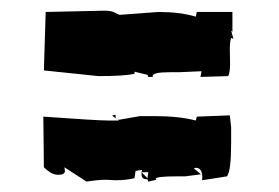

<svg xmlns="http://www.w3.org/2000/svg" viewBox="-20 -628 525 361"><path d="M165 -484.9 62.5 -495.6 65.9 -605.5 176.8 -607.9Q189.9 -607.9 196.5 -604Q203.1 -600.1 205.6 -600.1L277.8 -605.5Q318.8 -605.5 348.1 -596.7L350.1 -605.5H417V-568.4L414.6 -570.3L418.9 -555.2L414.6 -556.6Q412.1 -549.8 412.1 -535.6L412.6 -508.3Q412.6 -492.7 409.2 -484.9L356.9 -483.4L358.9 -494.1L315.9 -492.2H298.3Q267.1 -492.2 267.1 -484.9Q267.1 -483.9 267.6 -483.4H258.8L257.3 -487.3L232.9 -493.2V-489.3Q213.9 -484.9 165 -484.9ZM196.8 -289.1 179.7 -290Q165 -290 142.6 -286.6L101.1 -313.5L102.1 -306.6Q102.1 -299.3 89.4 -299.3Q76.7 -299.3 62.5 -313.5L61.5 -408.7Q163.1 -401.4 183.6 -401.4H203.6Q191.4 -409.7 190.9 -411.1L197.3 -412.1V-408.7Q197.3 -402.8 203.6 -402.8L243.2 -409.7H270.5Q316.4 -409.7 348.1 -401.4L350.1 -408.7L412.1 -411.1L414.6 -388.7V-360.4Q414.6 -305.7 406.7 -296.4L359.9 -289.1L360.4 -293.9Q360.4 -312.5 348.1 -312.5L344.2 -311.5L357.9 -300.3L328.1 -296.4H310.5Q272.5 -296.4 272.5 -291.5L274.4 -290L258.8 -286.6L257.3 -291Q256.8 -291 255.9 -291Q246.1 -291 246.1 -300.3V-304.2L257.3 -293L258.8 -304.2H246.1L247.1 -308.6L234.9 -306.6L232.9 -293Q216.8 -289.1 196.8 -289.1Z"/></svg>

Font: Butcherman
Style: Regular
Weight: 400
Version: Version 001.003